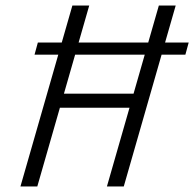

<svg xmlns="http://www.w3.org/2000/svg" viewBox="-20 -675 703 695"><path d="M105 -477 117 -521H220H561H663L651 -477H547H211H210ZM242 -655H303L115 0H54ZM555 -655H616L428 0H367ZM159 -285 173 -336H498L484 -285Z"/></svg>

Font: Intel One Mono Light
Style: Italic
Weight: 300
Italic angle: -16°
Monospace: yes
Designer: Fred Shallcrass
Foundry: Frere-Jones Type LLC
Version: Version 1.004